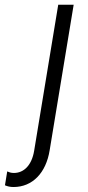

<svg xmlns="http://www.w3.org/2000/svg" viewBox="-111 -565 362 790"><path d="M-55.4 204.5C22.4 204.5 78.5 146.7 93.4 52.9L192.1 -545.5H128.6L29.5 55.4C19.9 113.6 -11.7 146.7 -54 146.7C-66.4 146.7 -74.9 143.1 -81.3 140.3L-90.6 197.4C-80.6 201.7 -69.6 204.5 -55.4 204.5Z"/></svg>

Font: TID UI Light
Style: Italic
Weight: 300
Italic angle: -9.39999°
Designer: The TID Project Authors
Foundry: Bakken & Bæck
Version: Version 1.001;hotconv 1.0.109;makeotfexe 2.5.65596